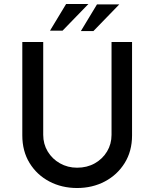

<svg xmlns="http://www.w3.org/2000/svg" viewBox="-20 -936 775 964"><path d="M197 -259Q197 -213 219.5 -175.5Q242 -138 281 -116Q320 -94 367 -94Q417 -94 456 -116Q495 -138 517.5 -175.5Q540 -213 540 -259V-725H643V-256Q643 -177 606 -117.5Q569 -58 506.5 -25Q444 8 367 8Q290 8 227.5 -25Q165 -58 128.5 -117.5Q92 -177 92 -256V-725H197ZM424 -916 294 -782H231L312 -916ZM579 -914 449 -780H386L467 -914Z"/></svg>

Font: Reem Kufi
Style: Regular
Weight: 400
Designer: Khaled Hosny
Version: Version 1.6